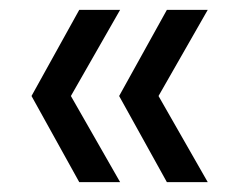

<svg xmlns="http://www.w3.org/2000/svg" viewBox="-20 -490 492 390"><path d="M319 -120 222 -295 319 -470H402L302 -295L402 -120ZM141 -120 44 -295 141 -470H224L124 -295L224 -120Z"/></svg>

Font: DeepMind Sans
Style: Regular
Weight: 400
Designer: Jonny Pinhorn / Modifications: Colophon Foundry
Foundry: Colophon Foundry
Version: Version 1.002; ttfautohint (v1.8.2)